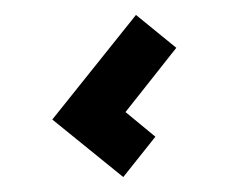

<svg xmlns="http://www.w3.org/2000/svg" viewBox="-20 -123 306 257"><path d="M162 -103 216 -59 148 27 188 60 145 114 50 37Z"/></svg>

Font: Sakbunderan
Style: Regular
Weight: 400
Version: Version 1.00